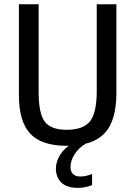

<svg xmlns="http://www.w3.org/2000/svg" viewBox="-20 -679 640 907"><path d="M529.8 -239.3Q529.8 -108.9 474.1 -49.6Q418.5 9.8 295.4 9.8Q176.3 9.8 122.8 -47.6Q69.3 -105 69.3 -230.5V-658.7H162.6V-243.2Q162.6 -143.6 191.2 -104.7Q219.7 -65.9 294.9 -65.9Q373.5 -65.9 405.3 -106Q437 -146 437 -249.5V-658.7H529.8ZM415 195.3Q384.3 208.5 347.2 208.5Q295.9 208.5 270 183.6Q244.1 158.7 244.1 117.2Q244.1 84 264.4 52Q284.7 20 319.8 0H384.8Q353.5 17.6 333.3 48.1Q313 78.6 313 110.8Q313 131.3 325 143.1Q336.9 154.8 358.9 154.8Q385.3 154.8 415 143.1Z"/></svg>

Font: Cousine
Style: Regular
Weight: 400
Monospace: yes
Designer: Steve Matteson
Foundry: Ascender Corporation
Version: Version 1.20